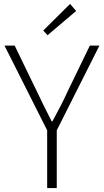

<svg xmlns="http://www.w3.org/2000/svg" viewBox="-20 -961 532 981"><path d="M221 0V-295L3 -728H55L166 -499Q185 -459 204 -420.5Q223 -382 244 -341H248Q270 -382 290 -420.5Q310 -459 328 -499L439 -728H488L270 -295V0ZM223 -781 201 -805 338 -941 369 -905Z"/></svg>

Font: Noto Sans KR Thin ExtraLight
Style: Regular
Weight: 250
Version: Version 2.004-H2;hotconv 1.0.118;makeotfexe 2.5.65603